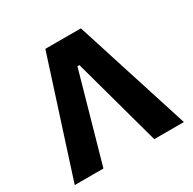

<svg xmlns="http://www.w3.org/2000/svg" viewBox="-157 -873 1035 1032"><g transform="rotate(-30 360.0 -356.5)"><path d="M21.1 0Q39.6 -57.7 60 -121.2Q80.5 -184.8 98.9 -242.3L177.5 -486.5Q198.6 -552 215.8 -605.7Q233 -659.3 250.3 -713H470.8Q487.9 -659.3 505 -606.3Q522 -553.3 543 -486.7L621.7 -240.5Q640.4 -181.5 660.4 -119.4Q680.4 -57.3 698.5 0H514.7Q495.2 -71 475 -144.9Q454.9 -218.8 436 -287.2L365.1 -546H352.9L280.1 -287.4Q261.1 -220.3 239.7 -144.1Q218.2 -67.9 199.1 0Z"/></g></svg>

Font: Commissioner Thin
Style: Regular
Weight: 100
Designer: Kostas Bartsokas
Foundry: Kostas Bartsokas
Version: Version 1.001;gftools[0.9.23]